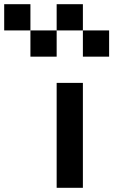

<svg xmlns="http://www.w3.org/2000/svg" viewBox="-270 -895 540 915"><path d="M-125 -875V-750H-250V-875ZM0 -750V-875H125V-750ZM-125 -625V-750H0V-625ZM125 -625V-750H250V-625ZM125 0H0V-500H125Z"/></svg>

Font: Tiny5
Style: Regular
Weight: 400
Designer: Stefan Schmidt
Foundry: Made with Bits'n'Picas by Kreative Software
Version: Version 1.002; ttfautohint (v1.8.4.7-5d5b)